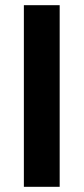

<svg xmlns="http://www.w3.org/2000/svg" viewBox="-20 -720 322 740"><path d="M72 -700H210V0H72Z"/></svg>

Font: Stavian Bold
Style: Bold
Weight: 700
Version: Version 1.000; ttfautohint (v1.6)